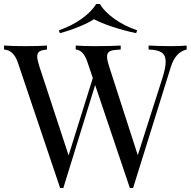

<svg xmlns="http://www.w3.org/2000/svg" viewBox="-27 -936 954 961"><path d="M0 0ZM907.2 -708V-688Q851.6 -675.8 828.1 -601.1L639.2 4.9H630.9H623L449.2 -510.3L290 4.9H282.2H273.9L62 -624Q40.5 -685.5 -6.8 -688V-708Q33.2 -705.1 100.1 -705.1Q171.9 -705.1 208 -708V-688Q181.6 -686 170.4 -678.2Q159.2 -670.4 159.2 -653.3Q159.2 -637.2 169.9 -604L316.4 -158.2L437.5 -545.4L411.1 -624Q390.6 -686 352.1 -688V-708Q388.2 -705.1 449.2 -705.1Q534.7 -705.1 577.1 -708V-688Q551.3 -687 537.6 -684.3Q523.9 -681.6 516.4 -674.3Q508.8 -667 508.8 -652.3Q508.8 -635.7 519 -604L662.6 -159.2L786.1 -545.9Q802.2 -596.7 802.2 -626.5Q802.2 -659.7 782 -673.3Q761.7 -687 716.8 -688V-708Q773.9 -705.1 832 -705.1Q877 -705.1 907.2 -708ZM659.7 -784.2 654.3 -770Q593.8 -782.7 535.6 -802Q477.5 -821.3 443.4 -839.8Q415 -821.3 367.9 -802Q320.8 -782.7 272.5 -770L267.6 -784.2Q331.5 -806.2 381.1 -841.6Q430.7 -877 454.6 -916H472.7Q496.1 -877 545.7 -841.6Q595.2 -806.2 659.7 -784.2Z"/></svg>

Font: Playfair Display SC
Style: Regular
Weight: 400
Designer: Claus Eggers Sørensen
Foundry: Claus Eggers Sørensen
Version: Version 1.004;PS 001.004;hotconv 1.0.70;makeotf.lib2.5.58329